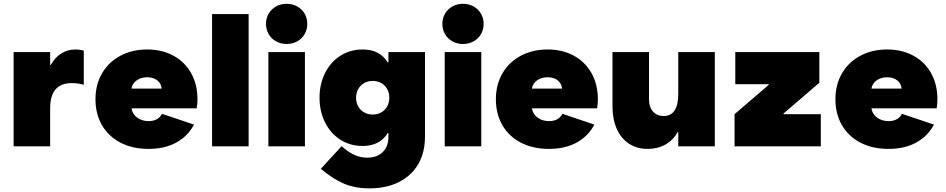

<svg xmlns="http://www.w3.org/2000/svg" viewBox="-20 -782 5055 1026"><path d="M52.7 -503.9H248V-435.5H252Q272.9 -474.6 307.1 -496.1Q341.3 -517.6 383.8 -517.6Q404.3 -517.6 427.7 -511.7V-329.1Q395.5 -337.9 363.3 -337.9Q248 -337.9 248 -203.1V0H52.7Z M490.2 -252Q490.2 -330.1 525.6 -390.6Q561 -451.2 624 -484.4Q687 -517.6 766.6 -517.6Q845.7 -517.6 906.7 -484.4Q967.8 -451.2 1001.5 -390.9Q1035.2 -330.6 1035.2 -252Q1035.2 -228 1031.2 -203.1H682.6Q687.5 -172.4 712.9 -153.6Q738.3 -134.8 774.4 -134.8Q800.3 -134.8 818.4 -145Q836.4 -155.3 845.7 -173.8L1016.6 -116.2Q984.4 -54.7 922.4 -20.5Q860.4 13.7 774.4 13.7Q688.5 13.7 624.3 -19.5Q560.1 -52.7 525.1 -112.8Q490.2 -172.9 490.2 -252ZM843.8 -308.6Q841.8 -335 821 -352.1Q800.3 -369.1 766.6 -369.1Q733.9 -369.1 710.7 -352.8Q687.5 -336.4 682.6 -308.6Z M1113.3 -707H1308.6V0H1113.3Z M1414.1 -503.9H1609.4V0H1414.1ZM1401.4 -654.3Q1401.4 -684.6 1415.8 -709.2Q1430.2 -733.9 1455.6 -747.8Q1481 -761.7 1511.7 -761.7Q1542.5 -761.7 1567.9 -747.8Q1593.3 -733.9 1607.7 -709.2Q1622.1 -684.6 1622.1 -654.3Q1622.1 -624 1607.7 -599.4Q1593.3 -574.7 1567.9 -560.8Q1542.5 -546.9 1511.7 -546.9Q1481 -546.9 1455.6 -560.8Q1430.2 -574.7 1415.8 -599.4Q1401.4 -624 1401.4 -654.3Z M2060.5 -259.8Q2060.5 -285.6 2049.1 -306.2Q2037.6 -326.7 2017.3 -338.1Q1997.1 -349.6 1971.7 -349.6Q1946.3 -349.6 1926 -338.1Q1905.8 -326.7 1894.3 -306.2Q1882.8 -285.6 1882.8 -259.8Q1882.8 -233.9 1894.3 -213.4Q1905.8 -192.9 1926 -181.4Q1946.3 -169.9 1971.7 -169.9Q1997.1 -169.9 2017.3 -181.4Q2037.6 -192.9 2049.1 -213.4Q2060.5 -233.9 2060.5 -259.8ZM1694.3 120.1 1805.7 -1Q1840.3 30.8 1873.5 45.7Q1906.7 60.5 1942.4 60.5Q1995.1 60.5 2025.4 30.5Q2055.7 0.5 2055.7 -50.8V-71.3H2052.2Q2009.8 -2 1918 -2Q1851.1 -2 1798.6 -35.6Q1746.1 -69.3 1716.8 -128.2Q1687.5 -187 1687.5 -259.8Q1687.5 -332.5 1716.8 -391.4Q1746.1 -450.2 1798.6 -483.9Q1851.1 -517.6 1918 -517.6Q2009.8 -517.6 2052.2 -448.2H2055.7V-503.9H2251V-50.8Q2251 33.2 2214.8 95.2Q2178.7 157.2 2111.6 190.9Q2044.4 224.6 1954.1 224.6Q1877.9 224.6 1818.8 199.7Q1759.8 174.8 1694.3 120.1Z M2356.4 -503.9H2551.8V0H2356.4ZM2343.8 -654.3Q2343.8 -684.6 2358.2 -709.2Q2372.6 -733.9 2397.9 -747.8Q2423.3 -761.7 2454.1 -761.7Q2484.9 -761.7 2510.3 -747.8Q2535.6 -733.9 2550 -709.2Q2564.5 -684.6 2564.5 -654.3Q2564.5 -624 2550 -599.4Q2535.6 -574.7 2510.3 -560.8Q2484.9 -546.9 2454.1 -546.9Q2423.3 -546.9 2397.9 -560.8Q2372.6 -574.7 2358.2 -599.4Q2343.8 -624 2343.8 -654.3Z M2629.9 -252Q2629.9 -330.1 2665.3 -390.6Q2700.7 -451.2 2763.7 -484.4Q2826.7 -517.6 2906.2 -517.6Q2985.4 -517.6 3046.4 -484.4Q3107.4 -451.2 3141.1 -390.9Q3174.8 -330.6 3174.8 -252Q3174.8 -228 3170.9 -203.1H2822.3Q2827.1 -172.4 2852.5 -153.6Q2877.9 -134.8 2914.1 -134.8Q2939.9 -134.8 2958 -145Q2976.1 -155.3 2985.4 -173.8L3156.2 -116.2Q3124 -54.7 3062 -20.5Q3000 13.7 2914.1 13.7Q2828.1 13.7 2763.9 -19.5Q2699.7 -52.7 2664.8 -112.8Q2629.9 -172.9 2629.9 -252ZM2983.4 -308.6Q2981.4 -335 2960.7 -352.1Q2939.9 -369.1 2906.2 -369.1Q2873.5 -369.1 2850.3 -352.8Q2827.1 -336.4 2822.3 -308.6Z M3799.8 0H3604.5V-76.2H3601.1Q3578.1 -33.7 3536.6 -10Q3495.1 13.7 3441.4 13.7Q3383.8 13.7 3341.3 -14.2Q3298.8 -42 3275.9 -93.5Q3252.9 -145 3252.9 -214.8V-503.9H3448.2V-250Q3448.2 -209.5 3469.5 -185.8Q3490.7 -162.1 3526.4 -162.1Q3604.5 -162.1 3604.5 -281.2V-503.9H3799.8Z M3905.3 -171.9 4087.9 -328.6V-332H3909.2V-503.9H4358.4V-339.8L4167 -175.3V-171.9H4366.2V0H3905.3Z M4444.3 -252Q4444.3 -330.1 4479.7 -390.6Q4515.1 -451.2 4578.1 -484.4Q4641.1 -517.6 4720.7 -517.6Q4799.8 -517.6 4860.8 -484.4Q4921.9 -451.2 4955.6 -390.9Q4989.3 -330.6 4989.3 -252Q4989.3 -228 4985.4 -203.1H4636.7Q4641.6 -172.4 4667 -153.6Q4692.4 -134.8 4728.5 -134.8Q4754.4 -134.8 4772.5 -145Q4790.5 -155.3 4799.8 -173.8L4970.7 -116.2Q4938.5 -54.7 4876.5 -20.5Q4814.5 13.7 4728.5 13.7Q4642.6 13.7 4578.4 -19.5Q4514.2 -52.7 4479.2 -112.8Q4444.3 -172.9 4444.3 -252ZM4797.9 -308.6Q4795.9 -335 4775.1 -352.1Q4754.4 -369.1 4720.7 -369.1Q4688 -369.1 4664.8 -352.8Q4641.6 -336.4 4636.7 -308.6Z"/></svg>

Font: Wanted Sans ExtraBlack
Style: Regular
Weight: 900
Designer: Original Design by Kil Hyung-jin and Kang Hanbin, Wanted Lab, Inc; Hangeul from Source Han Sans by Jang Soo-young and Ka
Foundry: Wanted Lab, Inc.
Version: Version 1.001